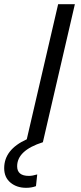

<svg xmlns="http://www.w3.org/2000/svg" viewBox="-78 -680 388 918"><path d="M127 0Q4 39 4 115Q4 161 60 161Q77 161 100 154L94 210Q73 218 47 218Q2 218 -28 193Q-58 168 -58 124Q-58 35 50 -14L200 -660H280Z"/></svg>

Font: Elaine Sans
Style: Italic
Weight: 400
Italic angle: -13°
Designer: Wei Huang
Foundry: Wei Huang
Version: Version 2.001;December 24, 2019;FontCreator 12.0.0.2547 64-b